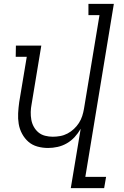

<svg xmlns="http://www.w3.org/2000/svg" viewBox="-20 -755 640 990"><path d="M345 215 396 -91Q383 -68 365 -48.5Q347 -29 324.5 -16Q302 -3 277 2.5Q252 8 228 8Q199 8 172.5 0.5Q146 -7 126.5 -24Q107 -41 94 -65Q81 -89 76.5 -116Q72 -143 73.5 -171Q75 -199 79 -228L118 -462H61L62 -520H193L143 -218Q139 -198 138.5 -177.5Q138 -157 141.5 -137.5Q145 -118 154.5 -101Q164 -84 178.5 -72Q193 -60 212.5 -55Q232 -50 252 -50Q271 -50 290.5 -53.5Q310 -57 328 -66.5Q346 -76 361 -90Q376 -104 387 -121Q398 -138 404 -157Q410 -176 413 -194L493 -677H436V-735H567L420 157H527L517 215Z"/></svg>

Font: Iosevka HT Light Extended
Style: Italic
Weight: 300
Width: 7
Italic angle: -9°
Monospace: yes
Designer: Belleve Invis
Foundry: Belleve Invis
Version: Version 32.3.0; ttfautohint (v1.8.4)